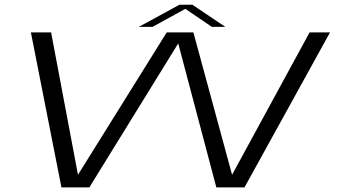

<svg xmlns="http://www.w3.org/2000/svg" viewBox="-20 -816 1474 836"><path d="M247.5 0 114.5 -675H202.5L319.5 -55L706 -675H822L990.5 -55L1328 -675H1417L1044.5 0H922L756 -627L369 0ZM584.5 -699 761.5 -795.5H817.5L961 -699H902.5L787 -777.5L644 -699Z"/></svg>

Font: Anybody UltraExpanded Light
Style: Italic
Weight: 300
Width: 9
Italic angle: -10°
Designer: Tyler Finck
Foundry: Etcetera Type Company
Version: Version 1.010; ttfautohint (v1.8.3) -l 8 -r 50 -G 200 -x 14 